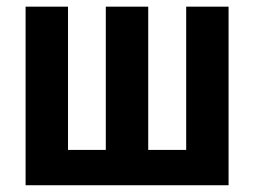

<svg xmlns="http://www.w3.org/2000/svg" viewBox="-20 -548 758 568"><path d="M55.7 -528.3H181.2V-104.5H293V-528.3H418.5V-104.5H530.8V-528.3H656.2V0H55.7Z"/></svg>

Font: Roboto Condensed SemiBold
Style: Regular
Weight: 600
Designer: Christian Robertson
Foundry: Google
Version: Version 3.008; 2023